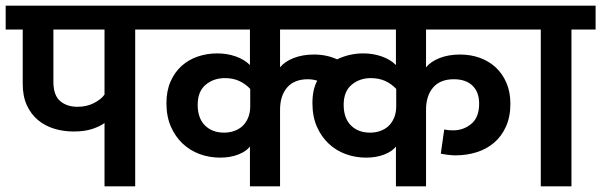

<svg xmlns="http://www.w3.org/2000/svg" viewBox="-30 -656 2117 676"><path d="M531 -552H446V0H338V-223Q324 -212 296.5 -202.5Q269 -193 229 -193Q193 -193 160.5 -203Q128 -213 103.5 -233.5Q79 -254 64.5 -285.5Q50 -317 50 -361V-552H-10V-636H531ZM158 -368Q158 -321 181.5 -300.5Q205 -280 243 -280Q275 -280 300.5 -293Q326 -306 338 -323V-552H158Z M1470 0H1364V-140Q1351 -123 1323 -112Q1295 -101 1259 -101Q1221 -101 1187 -113.5Q1153 -126 1127 -150.5Q1101 -175 1085.5 -210.5Q1070 -246 1070 -293Q1070 -341 1087 -372Q1070 -377 1054 -377Q1006 -377 981 -348Q956 -319 956 -269V0H850V-140Q837 -123 809 -112Q781 -101 745 -101Q707 -101 673 -113.5Q639 -126 613 -150.5Q587 -175 571.5 -210.5Q556 -246 556 -293Q556 -336 570.5 -369Q585 -402 609.5 -424Q634 -446 666.5 -457Q699 -468 735 -468Q769 -468 799.5 -457.5Q830 -447 850 -427V-552H511V-636H1822V-552H1470V-419Q1486 -439 1517.5 -451.5Q1549 -464 1590 -464Q1627 -464 1659 -452.5Q1691 -441 1715 -419Q1739 -397 1753 -364.5Q1767 -332 1767 -291Q1767 -245 1751.5 -210.5Q1736 -176 1709.5 -153.5Q1683 -131 1648 -120Q1613 -109 1573 -109Q1562 -109 1546 -111Q1530 -113 1522 -115L1534 -200Q1549 -197 1565 -197Q1602 -197 1629.5 -220Q1657 -243 1657 -291Q1657 -332 1633.5 -354.5Q1610 -377 1568 -377Q1520 -377 1495 -348Q1470 -319 1470 -269ZM1249 -468Q1283 -468 1313.5 -457.5Q1344 -447 1364 -427V-552H956V-419Q972 -439 1003.5 -451.5Q1035 -464 1076 -464Q1120 -464 1157 -447Q1177 -457 1200.5 -462.5Q1224 -468 1249 -468ZM1365 -343Q1348 -361 1326 -371Q1304 -381 1276 -381Q1236 -381 1208 -357.5Q1180 -334 1180 -287Q1180 -240 1205.5 -214.5Q1231 -189 1273 -189Q1291 -189 1307.5 -194.5Q1324 -200 1336.5 -211Q1349 -222 1357 -240Q1365 -258 1365 -282ZM851 -343Q834 -361 812 -371Q790 -381 762 -381Q722 -381 694 -357.5Q666 -334 666 -287Q666 -240 691.5 -214.5Q717 -189 759 -189Q777 -189 793.5 -194.5Q810 -200 822.5 -211Q835 -222 843 -240Q851 -258 851 -282Z M1874 -552H1789V-636H2067V-552H1982V0H1874Z"/></svg>

Font: Mukta SemiBold
Style: Regular
Weight: 600
Designer: Girish Dalvi and Yashodeep Gholap
Foundry: Ek Type
Version: Version 2.538;PS 1.002;hotconv 16.6.51;makeotf.lib2.5.65220;